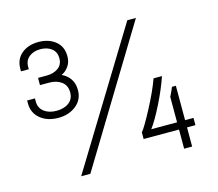

<svg xmlns="http://www.w3.org/2000/svg" viewBox="-100 -822 1078 949"><g transform="rotate(-15 439.5 -348.0)"><path d="M291 -591Q291 -560 275 -538.5Q259 -517 239 -509Q266 -497 282 -473.5Q298 -450 298 -416Q298 -367 261 -337.5Q224 -308 170 -308Q114 -308 78 -337.5Q42 -367 42 -416V-431H82V-415Q82 -382 106.5 -363Q131 -344 170 -344Q209 -344 233.5 -362.5Q258 -381 258 -415Q258 -451 233 -469.5Q208 -488 170 -488H123V-525H167Q203 -525 226.5 -542Q250 -559 250 -591Q250 -624 227.5 -641.5Q205 -659 170 -659Q135 -659 112.5 -641Q90 -623 90 -591V-578H50V-591Q50 -640 84 -668Q118 -696 170 -696Q222 -696 256.5 -668.5Q291 -641 291 -591ZM623 -686H667L250 0H203ZM598 -135H730V-265Q745 -295 751 -311H771V-135H814V-98H771V0H730V-98H549V-132Q567 -153 609.5 -233.5Q652 -314 674 -375H717Q696 -313 660.5 -242Q625 -171 598 -135Z"/></g></svg>

Font: Chivo Thin
Style: Regular
Weight: 100
Designer: Hector Gatti
Foundry: Omnibus-Type
Version: Version 1.007